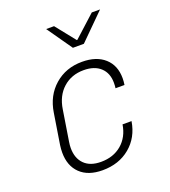

<svg xmlns="http://www.w3.org/2000/svg" viewBox="-143 -889 887 1004"><g transform="rotate(-20 300.0 -387.5)"><path d="M88 -149Q88 -169 91 -190L118 -360Q132 -451 194.5 -505.5Q257 -560 347 -560Q427 -560 472.5 -519Q518 -478 518 -407Q518 -390 515 -370H465Q467 -380 467 -400Q467 -454 433.5 -485Q400 -516 340 -516Q272 -516 225.5 -474.5Q179 -433 168 -360L141 -190Q138 -172 138 -156Q138 -99 170.5 -66.5Q203 -34 263 -34Q332 -34 378 -73Q424 -112 435 -180H485Q471 -93 409 -41.5Q347 10 256 10Q176 10 132 -32.5Q88 -75 88 -149ZM389 -645H328L230 -785H274L361 -676H364L484 -785H530Z"/></g></svg>

Font: JetBrains Mono Extra Light
Style: Italic
Weight: 200
Italic angle: -9°
Monospace: yes
Designer: Philipp Nurullin, Konstantin Bulenkov
Foundry: JetBrains
Version: 2.002